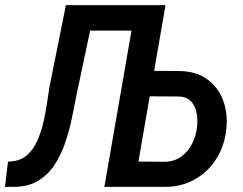

<svg xmlns="http://www.w3.org/2000/svg" viewBox="-41 -731 951 751"><path d="M216.8 -710.9H332.5L257.8 -357.4Q249.5 -313.5 239.3 -264.6Q229 -215.8 212.6 -168.7Q196.3 -121.6 170.4 -83.3Q144.5 -44.9 105.2 -22.2Q65.9 0.5 9.3 0H-21.5L-9.8 -98.6L5.4 -100.1Q41.5 -103 65.9 -125.2Q90.3 -147.5 105.2 -181.2Q120.1 -214.8 128.9 -253.2Q137.7 -291.5 142.8 -327.4Q147.9 -363.3 152.3 -390.1ZM517.1 -710.9 499.5 -611.3H221.7L239.3 -710.9ZM528.3 -454.1 663.6 -453.1Q727.1 -451.7 769.3 -421.1Q811.5 -390.6 830.8 -340.8Q850.1 -291 844.7 -230.5Q840.3 -180.2 820.6 -137.9Q800.8 -95.7 768.6 -64.5Q736.3 -33.2 693.1 -16.1Q649.9 1 598.6 0H367.2L490.7 -710.9H606.4L500.5 -99.1L603.5 -98.1Q640.6 -99.1 667.5 -118.2Q694.3 -137.2 709.7 -167.5Q725.1 -197.8 729.5 -231.9Q732.9 -258.8 728.5 -286.1Q724.1 -313.5 707.8 -332.8Q691.4 -352.1 659.7 -353.5L510.7 -354.5Z"/></svg>

Font: Roboto Condensed Medium
Style: Italic
Weight: 500
Italic angle: -12°
Designer: Christian Robertson
Foundry: Google
Version: Version 3.0; 2020